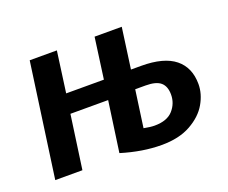

<svg xmlns="http://www.w3.org/2000/svg" viewBox="-94 -676 992 837"><g transform="rotate(-20 401.5 -257.0)"><path d="M767 -180Q767 -135 741.5 -90.5Q716 -46 661.5 -15.5Q607 15 526 15Q438 15 340 -15L373 -249H198L163 0H37L111 -529H237L211 -339H386L412 -529H538L512 -340H559Q664 -340 715.5 -298.5Q767 -257 767 -180ZM639 -178Q639 -216 618 -234.5Q597 -253 548 -253H500L476 -81Q506 -75 526 -75Q584 -75 611.5 -106Q639 -137 639 -178Z"/></g></svg>

Font: FiraGO Medium
Style: Italic
Weight: 500
Italic angle: -8°
Designer: bBox Type GmbH
Foundry: bBox Type GmbH
Version: Version 1.001